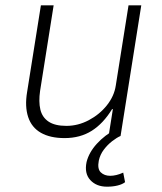

<svg xmlns="http://www.w3.org/2000/svg" viewBox="-20 -512 610 723"><path d="M223 8Q169 8 134 -12Q99 -32 86 -71.5Q73 -111 82 -165L134 -492H182L131 -170Q125 -129 132 -99.5Q139 -70 163 -54Q187 -38 230 -38Q274 -38 314.5 -59.5Q355 -81 382.5 -115.5Q410 -150 416 -190L464 -492H512L434 0H389L405 -101H402Q369 -47 325.5 -19.5Q282 8 223 8ZM383 191Q343 191 320 166Q297 141 306 98Q315 62 344.5 29.5Q374 -3 418 -27L434 0Q420 6 402.5 19.5Q385 33 371 51.5Q357 70 352 93Q346 124 359.5 137Q373 150 395 150Q406 150 418.5 147Q431 144 444 138L451 174Q441 182 423 186.5Q405 191 383 191Z"/></svg>

Font: Nunito Sans 7pt SemiCondensed ExtraLight
Style: Italic
Weight: 250
Width: 4
Italic angle: -9°
Designer: Vernon Adams
Foundry: Vernon Adams
Version: Version 3.101;gftools[0.9.27]